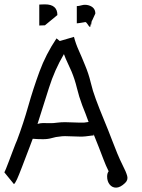

<svg xmlns="http://www.w3.org/2000/svg" viewBox="-40 -825 652 880"><path d="M492 35Q474 35 462.5 20.5Q451 6 451 -16Q451 -31 458 -40Q445 -66 434.5 -94Q424 -122 413 -150Q407 -165 401 -180Q395 -195 389 -210V-204Q381 -204 372 -202.5Q363 -201 352 -200Q345 -199 338.5 -199Q332 -199 324 -199Q308 -199 291 -200Q274 -201 258 -201Q251 -201 244.5 -200.5Q238 -200 233 -199Q217 -198 198.5 -192.5Q180 -187 157 -187Q144 -187 132.5 -187.5Q121 -188 110 -189Q107 -181 104 -173Q101 -165 98 -157Q74 -94 60 -57.5Q46 -21 38 -3.5Q30 14 24 19L-20 -35Q-19 -36 -13 -50.5Q-7 -65 1 -86.5Q9 -108 17 -129Q25 -150 31 -165.5Q37 -181 38 -182Q67 -259 89.5 -338.5Q112 -418 141 -497Q170 -576 219 -649L234 -637L299 -656Q307 -625 321 -594Q335 -563 349 -528Q366 -488 375.5 -448Q385 -408 399 -371Q416 -325 436 -277Q456 -229 475 -179Q486 -150 497.5 -122Q509 -94 523 -66Q538 -37 543 -18.5Q548 0 533 14Q511 35 492 35ZM132 -257Q139 -259 145 -260Q151 -261 157 -261Q171 -261 187.5 -260.5Q204 -260 224 -263Q232 -264 240.5 -264.5Q249 -265 258 -265Q275 -265 292 -264Q309 -263 324 -263H345Q350 -264 355.5 -264.5Q361 -265 366 -266Q359 -285 352 -304Q345 -323 337 -342Q322 -382 312.5 -421.5Q303 -461 288 -497Q280 -516 270.5 -535.5Q261 -555 253 -577Q210 -504 184.5 -422.5Q159 -341 132 -257ZM140 -708V-804Q141 -804 149 -804.5Q157 -805 166 -805Q223 -805 223 -756L166 -709Q158 -709 151 -708.5Q144 -708 140 -708ZM375 -713Q375 -699 371 -702Q367 -705 361.5 -714Q356 -723 351 -724Q352 -724 343.5 -722.5Q335 -721 325 -719.5Q315 -718 312 -718V-797Q321 -797 335 -801Q349 -805 365 -801Q397 -792 397 -763L381 -728Q381 -727 381 -727V-728Q382 -729 382 -730Q382 -731 382 -732ZM378 -712Q378 -713 375 -713L381 -727Q379 -720 378.5 -717Q378 -714 378 -712Z"/></svg>

Font: Syne Tactile
Style: Regular
Weight: 400
Designer: Lucas Descroix
Foundry: Bonjour Monde
Version: Version 2.100; ttfautohint (v1.8.3)